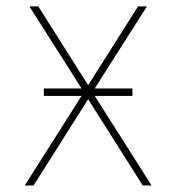

<svg xmlns="http://www.w3.org/2000/svg" viewBox="-20 -565 537 585"><path d="M96.6 -545.5 248.6 -305.4 400.6 -545.5H427.6L261.4 -284.1L441.8 0H414.8L248.6 -262.8L82.4 0H55.4L235.8 -284.1L69.6 -545.5ZM113.6 -272.7V-295.5H383.5V-272.7Z"/></svg>

Font: Inter UI Thin
Style: Regular
Weight: 100
Designer: Rasmus Andersson
Foundry: rsms
Version: 3.2;8d6f07862